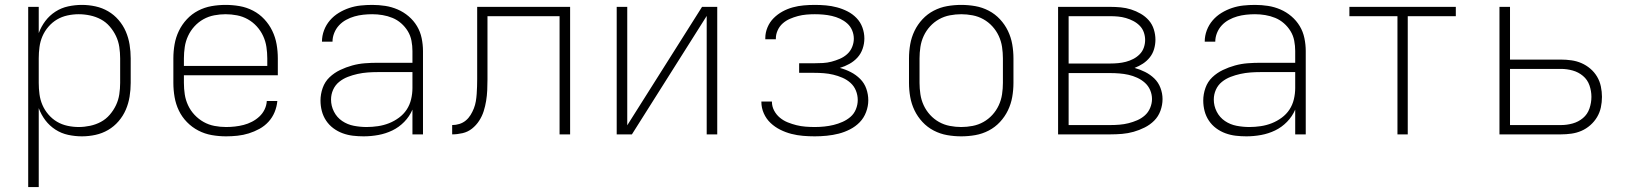

<svg xmlns="http://www.w3.org/2000/svg" viewBox="-20 -548 6640 783"><path d="M95 215V-520H138V-413Q148 -440 165 -462.5Q182 -485 206 -500.5Q230 -516 258 -522Q286 -528 314 -528Q342 -528 369.5 -522Q397 -516 421 -502Q445 -488 463.5 -466.5Q482 -445 493 -419.5Q504 -394 508.5 -366Q513 -338 513 -310V-210Q513 -182 508.5 -154Q504 -126 493 -100.5Q482 -75 463.5 -53.5Q445 -32 421 -18Q397 -4 369.5 2Q342 8 314 8Q286 8 258 2Q230 -4 206 -19.5Q182 -35 165 -57.5Q148 -80 138 -107V215ZM301 -30Q324 -30 347.5 -35Q371 -40 391.5 -51Q412 -62 427.5 -80Q443 -98 453 -119Q463 -140 466.5 -163.5Q470 -187 470 -210V-310Q470 -333 466.5 -356.5Q463 -380 453 -401Q443 -422 427.5 -440Q412 -458 391.5 -469Q371 -480 347.5 -485Q324 -490 301 -490Q278 -490 255 -485Q232 -480 212.5 -468.5Q193 -457 177.5 -439Q162 -421 153 -400Q144 -379 141 -356Q138 -333 138 -310V-210Q138 -187 141 -164Q144 -141 153 -120Q162 -99 177.5 -81Q193 -63 212.5 -51.5Q232 -40 255 -35Q278 -30 301 -30Z M902 8Q873 8 844 3Q815 -2 789 -15.5Q763 -29 742.5 -50Q722 -71 709.5 -97Q697 -123 692 -152Q687 -181 687 -210V-310Q687 -339 692 -367.5Q697 -396 709.5 -422Q722 -448 742 -469.5Q762 -491 788 -504.5Q814 -518 842.5 -523Q871 -528 900 -528Q929 -528 957.5 -523Q986 -518 1012 -504.5Q1038 -491 1058 -469.5Q1078 -448 1090.5 -422Q1103 -396 1108 -367.5Q1113 -339 1113 -310V-241H730V-210Q730 -186 733.5 -163Q737 -140 747 -118.5Q757 -97 773.5 -79.5Q790 -62 810.5 -50.5Q831 -39 854.5 -34.5Q878 -30 902 -30Q920 -30 938 -32Q956 -34 973.5 -38.5Q991 -43 1007.5 -51.5Q1024 -60 1037.5 -72.5Q1051 -85 1059 -101.5Q1067 -118 1068 -136H1111Q1109 -113 1100 -91Q1091 -69 1075 -51.5Q1059 -34 1038 -22.5Q1017 -11 994.5 -4Q972 3 948.5 5.5Q925 8 902 8ZM730 -279H1070V-310Q1070 -333 1066.5 -356.5Q1063 -380 1053 -401.5Q1043 -423 1027 -440.5Q1011 -458 990.5 -469.5Q970 -481 946.5 -485.5Q923 -490 900 -490Q877 -490 853.5 -485.5Q830 -481 809.5 -469.5Q789 -458 773 -440.5Q757 -423 747 -401.5Q737 -380 733.5 -356.5Q730 -333 730 -310Z M1463 8Q1441 8 1419.5 5.5Q1398 3 1377.5 -4.5Q1357 -12 1339.5 -25Q1322 -38 1310 -56Q1298 -74 1292.5 -95Q1287 -116 1287 -138Q1287 -164 1296 -189.5Q1305 -215 1324 -233Q1343 -251 1367 -262.5Q1391 -274 1416.5 -281Q1442 -288 1468 -290Q1494 -292 1520 -292H1662V-340Q1662 -361 1658 -382Q1654 -403 1643 -421Q1632 -439 1616 -453Q1600 -467 1580.5 -475Q1561 -483 1540 -486.5Q1519 -490 1498 -490Q1480 -490 1461.5 -488Q1443 -486 1425.5 -481Q1408 -476 1391.5 -467Q1375 -458 1362.5 -444.5Q1350 -431 1343 -413.5Q1336 -396 1336 -378H1293Q1293 -402 1301.5 -424.5Q1310 -447 1325.5 -465Q1341 -483 1361.5 -495.5Q1382 -508 1404.5 -515.5Q1427 -523 1450.5 -525.5Q1474 -528 1498 -528Q1525 -528 1551 -524Q1577 -520 1601.5 -509.5Q1626 -499 1646.5 -481.5Q1667 -464 1680.5 -441.5Q1694 -419 1699.5 -392.5Q1705 -366 1705 -340V0H1662V-101Q1650 -73 1628.5 -51Q1607 -29 1580 -16Q1553 -3 1523 2.5Q1493 8 1463 8ZM1475 -30Q1498 -30 1521.5 -33.5Q1545 -37 1566.5 -45.5Q1588 -54 1607 -68Q1626 -82 1638.5 -101Q1651 -120 1656.5 -143Q1662 -166 1662 -189V-254H1520Q1500 -254 1479.5 -252.5Q1459 -251 1438.5 -246.5Q1418 -242 1398.5 -234.5Q1379 -227 1363 -214Q1347 -201 1338.5 -182Q1330 -163 1330 -142Q1330 -116 1342 -92.5Q1354 -69 1375.5 -54.5Q1397 -40 1423 -35Q1449 -30 1475 -30Z M1824 0V-38Q1839 -38 1853.5 -42.5Q1868 -47 1879.5 -56.5Q1891 -66 1899 -79Q1907 -92 1912.5 -106Q1918 -120 1920.5 -135Q1923 -150 1924 -165Q1925 -180 1925.5 -195Q1926 -210 1926 -225Q1926 -239 1926 -253Q1926 -267 1926 -281V-520H2305V0H2262V-482H1968V-281Q1968 -277 1968 -273.5Q1968 -270 1968 -267Q1968 -245 1968 -223.5Q1968 -202 1967 -180Q1966 -158 1962.5 -136.5Q1959 -115 1952.5 -94.5Q1946 -74 1934 -55.5Q1922 -37 1905 -23.5Q1888 -10 1866.5 -5Q1845 0 1824 0Z M2495 0V-520H2538V-37L2843 -520H2905V0H2862V-483L2557 0Z M3303 8Q3279 8 3255 6Q3231 4 3207.5 -2Q3184 -8 3162 -19Q3140 -30 3122.5 -46.5Q3105 -63 3095 -85.5Q3085 -108 3085 -132Q3085 -133 3085 -133.5Q3085 -134 3085 -134H3128Q3128 -134 3128 -133.5Q3128 -133 3128 -133Q3128 -114 3137 -97Q3146 -80 3160.5 -68Q3175 -56 3192.5 -49Q3210 -42 3228 -37.5Q3246 -33 3265 -31.5Q3284 -30 3303 -30Q3322 -30 3341.5 -32Q3361 -34 3379.5 -38.5Q3398 -43 3416 -51Q3434 -59 3448.5 -71.5Q3463 -84 3470.5 -102.5Q3478 -121 3478 -140Q3478 -160 3470.5 -178.5Q3463 -197 3448.5 -210Q3434 -223 3415.5 -231Q3397 -239 3378 -243.5Q3359 -248 3339.5 -249.5Q3320 -251 3300 -251H3239V-290H3300Q3318 -290 3336 -291Q3354 -292 3371 -296.5Q3388 -301 3404.5 -308Q3421 -315 3434.5 -327Q3448 -339 3455 -356Q3462 -373 3462 -390Q3462 -408 3455 -424.5Q3448 -441 3435 -452.5Q3422 -464 3406 -471.5Q3390 -479 3372.5 -483Q3355 -487 3337.5 -488.5Q3320 -490 3303 -490Q3286 -490 3268.5 -488.5Q3251 -487 3234 -482.5Q3217 -478 3201 -471Q3185 -464 3172 -452.5Q3159 -441 3151.5 -424.5Q3144 -408 3144 -391Q3144 -390 3144 -389.5Q3144 -389 3144 -388H3101Q3101 -389 3101 -390.5Q3101 -392 3101 -393Q3101 -415 3110 -436.5Q3119 -458 3135 -474Q3151 -490 3171 -501Q3191 -512 3213 -518Q3235 -524 3257.5 -526Q3280 -528 3303 -528Q3326 -528 3348.5 -526Q3371 -524 3393.5 -518Q3416 -512 3436.5 -501.5Q3457 -491 3473 -474.5Q3489 -458 3497 -436Q3505 -414 3505 -391Q3505 -370 3498 -349.5Q3491 -329 3477 -313.5Q3463 -298 3444 -287.5Q3425 -277 3405 -271Q3428 -265 3449.5 -254Q3471 -243 3488 -226Q3505 -209 3513 -186Q3521 -163 3521 -139Q3521 -115 3512 -91Q3503 -67 3486 -49.5Q3469 -32 3446.5 -20.5Q3424 -9 3400.5 -3Q3377 3 3352 5.5Q3327 8 3303 8Z M3900 8Q3871 8 3842.5 3Q3814 -2 3788 -15.5Q3762 -29 3742 -50.5Q3722 -72 3709.5 -98Q3697 -124 3692 -152.5Q3687 -181 3687 -210V-310Q3687 -339 3692 -367.5Q3697 -396 3709.5 -422Q3722 -448 3742 -469.5Q3762 -491 3788 -504.5Q3814 -518 3842.5 -523Q3871 -528 3900 -528Q3929 -528 3957.5 -523Q3986 -518 4012 -504.5Q4038 -491 4058 -469.5Q4078 -448 4090.5 -422Q4103 -396 4108 -367.5Q4113 -339 4113 -310V-210Q4113 -181 4108 -152.5Q4103 -124 4090.5 -98Q4078 -72 4058 -50.5Q4038 -29 4012 -15.5Q3986 -2 3957.5 3Q3929 8 3900 8ZM3900 -30Q3923 -30 3946.5 -34.5Q3970 -39 3990.5 -50.5Q4011 -62 4027 -79.5Q4043 -97 4053 -118.5Q4063 -140 4066.5 -163.5Q4070 -187 4070 -210V-310Q4070 -333 4066.5 -356.5Q4063 -380 4053 -401.5Q4043 -423 4027 -440.5Q4011 -458 3990.5 -469.5Q3970 -481 3946.5 -485.5Q3923 -490 3900 -490Q3877 -490 3853.5 -485.5Q3830 -481 3809.5 -469.5Q3789 -458 3773 -440.5Q3757 -423 3747 -401.5Q3737 -380 3733.5 -356.5Q3730 -333 3730 -310V-210Q3730 -187 3733.5 -163.5Q3737 -140 3747 -118.5Q3757 -97 3773 -79.5Q3789 -62 3809.5 -50.5Q3830 -39 3853.5 -34.5Q3877 -30 3900 -30Z M4295 0V-520H4508Q4529 -520 4550.5 -518Q4572 -516 4592.5 -509.5Q4613 -503 4632 -492Q4651 -481 4665 -465Q4679 -449 4685.5 -428Q4692 -407 4692 -386Q4692 -367 4686.5 -348Q4681 -329 4669 -314Q4657 -299 4641 -288.5Q4625 -278 4607 -271Q4629 -265 4650 -254.5Q4671 -244 4687.5 -228Q4704 -212 4712.5 -189.5Q4721 -167 4721 -144Q4721 -120 4712.5 -96.5Q4704 -73 4687 -56Q4670 -39 4648 -28Q4626 -17 4603 -10.5Q4580 -4 4556 -2Q4532 0 4508 0ZM4338 -289H4508Q4524 -289 4540 -290.5Q4556 -292 4571.5 -296Q4587 -300 4601.5 -307.5Q4616 -315 4627.5 -326.5Q4639 -338 4644.5 -353.5Q4650 -369 4650 -385Q4650 -401 4644.5 -416.5Q4639 -432 4627.5 -443.5Q4616 -455 4601.5 -462.5Q4587 -470 4571.5 -474.5Q4556 -479 4540 -480.5Q4524 -482 4508 -482H4338ZM4338 -38H4508Q4526 -38 4545 -39.5Q4564 -41 4582 -45.5Q4600 -50 4617.5 -57.5Q4635 -65 4649 -77.5Q4663 -90 4670.5 -108Q4678 -126 4678 -144Q4678 -163 4670.5 -180.5Q4663 -198 4649 -210.5Q4635 -223 4617.5 -231Q4600 -239 4582 -243Q4564 -247 4545 -248.5Q4526 -250 4508 -250H4338Z M5063 8Q5041 8 5019.5 5.5Q4998 3 4977.5 -4.5Q4957 -12 4939.5 -25Q4922 -38 4910 -56Q4898 -74 4892.5 -95Q4887 -116 4887 -138Q4887 -164 4896 -189.5Q4905 -215 4924 -233Q4943 -251 4967 -262.5Q4991 -274 5016.5 -281Q5042 -288 5068 -290Q5094 -292 5120 -292H5262V-340Q5262 -361 5258 -382Q5254 -403 5243 -421Q5232 -439 5216 -453Q5200 -467 5180.5 -475Q5161 -483 5140 -486.5Q5119 -490 5098 -490Q5080 -490 5061.5 -488Q5043 -486 5025.5 -481Q5008 -476 4991.5 -467Q4975 -458 4962.5 -444.5Q4950 -431 4943 -413.5Q4936 -396 4936 -378H4893Q4893 -402 4901.5 -424.5Q4910 -447 4925.5 -465Q4941 -483 4961.5 -495.5Q4982 -508 5004.5 -515.5Q5027 -523 5050.5 -525.5Q5074 -528 5098 -528Q5125 -528 5151 -524Q5177 -520 5201.5 -509.5Q5226 -499 5246.5 -481.5Q5267 -464 5280.5 -441.5Q5294 -419 5299.5 -392.5Q5305 -366 5305 -340V0H5262V-101Q5250 -73 5228.5 -51Q5207 -29 5180 -16Q5153 -3 5123 2.5Q5093 8 5063 8ZM5075 -30Q5098 -30 5121.5 -33.5Q5145 -37 5166.5 -45.5Q5188 -54 5207 -68Q5226 -82 5238.5 -101Q5251 -120 5256.5 -143Q5262 -166 5262 -189V-254H5120Q5100 -254 5079.5 -252.5Q5059 -251 5038.5 -246.5Q5018 -242 4998.5 -234.5Q4979 -227 4963 -214Q4947 -201 4938.5 -182Q4930 -163 4930 -142Q4930 -116 4942 -92.5Q4954 -69 4975.5 -54.5Q4997 -40 5023 -35Q5049 -30 5075 -30Z M5679 0V-482H5483V-520H5917V-482H5721V0Z M6095 0V-520H6138V-305H6346Q6367 -305 6388.5 -302Q6410 -299 6429.5 -290.5Q6449 -282 6465.5 -268Q6482 -254 6493 -235.5Q6504 -217 6508.5 -195.5Q6513 -174 6513 -153Q6513 -131 6508.5 -110Q6504 -89 6493 -70.5Q6482 -52 6465.5 -37.5Q6449 -23 6429.5 -14.5Q6410 -6 6388.5 -3Q6367 0 6346 0ZM6138 -38H6346Q6370 -38 6393.5 -44.5Q6417 -51 6435.5 -66.5Q6454 -82 6462 -105.5Q6470 -129 6470 -153Q6470 -177 6462 -200Q6454 -223 6435.5 -238.5Q6417 -254 6393.5 -260.5Q6370 -267 6346 -267H6138Z"/></svg>

Font: Iosevka SS04 XLt Ex
Style: Regular
Weight: 200
Width: 7
Monospace: yes
Designer: Belleve Invis
Foundry: Belleve Invis
Version: Version 19.0.0; ttfautohint (v1.8.4)